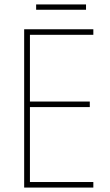

<svg xmlns="http://www.w3.org/2000/svg" viewBox="-20 -846 495 866"><path d="M368 -826H143V-802H368ZM401 0V-25H115V-363H385V-388H115V-689H401V-714H89V0Z"/></svg>

Font: Noto Sans Oriya Cond Thin
Style: Regular
Weight: 100
Width: 3
Designer: Amélie Bonet and Sol Matas
Foundry: Google LLC
Version: Version 2.006